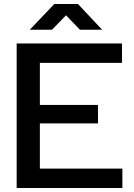

<svg xmlns="http://www.w3.org/2000/svg" viewBox="-20 -948 676 968"><path d="M64 0V-729H595V-631H181V-98H597V0ZM165 -326V-419H474V-326ZM130 -798 254 -928H373L495 -798H383L313 -871L242 -798Z"/></svg>

Font: Hubot Sans Medium
Style: Regular
Weight: 500
Designer: Deni Anggara
Foundry: GitHub, Inc., Subsidiary of Microsoft Corporation
Version: Version 2.000